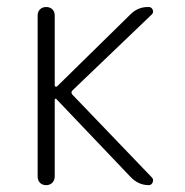

<svg xmlns="http://www.w3.org/2000/svg" viewBox="-20 -540 540 560"><path d="M89.8 -25.4V-495.1Q89.8 -505.9 96.7 -512.7Q103.5 -519.5 114.7 -519.5Q126 -519.5 132.8 -512.7Q139.6 -505.9 139.6 -495.1V-291Q139.6 -289.1 141.6 -287.6Q143.6 -286.1 146.5 -288.1L360.4 -498Q382.8 -520.5 414.1 -519.5Q421.9 -519.5 425.3 -511.7Q428.7 -503.9 422.9 -498L191.4 -276.4Q185.5 -270.5 191.4 -263.7L422.9 -22.5Q428.7 -16.6 425.3 -8.3Q421.9 0 414.1 0Q383.8 0 361.3 -23.4L144.5 -251Q143.6 -252.9 141.6 -252Q139.6 -251 139.6 -249V-25.4Q139.6 -14.6 132.8 -7.3Q126 0 114.7 0Q103.5 0 96.7 -6.8Q89.8 -13.7 89.8 -25.4Z"/></svg>

Font: Rounded Mgen+ 2m light
Style: Regular
Weight: 200
Designer: [Source Han Sans]
Ryoko NISHIZUKA  (kana & ideographs); Paul D. Hunt (Latin, Greek & Cyrillic); Wenlong ZHANG  (bopomofo
Version: Version 1.059.20150602